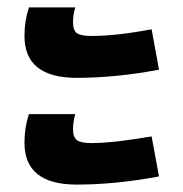

<svg xmlns="http://www.w3.org/2000/svg" viewBox="-20 -546 494 518"><path d="M187 -336Q46 -336 46 -449Q46 -490 58 -526H183Q177 -507 177 -486Q177 -464 187.5 -456.5Q198 -449 227 -449Q294 -449 389 -467L409 -358Q292 -336 187 -336ZM187 -48Q46 -48 46 -161Q46 -202 58 -238H183Q177 -217 177 -198Q177 -176 187.5 -168Q198 -160 227 -160Q285 -160 389 -178L409 -70Q292 -48 187 -48Z"/></svg>

Font: FiraGO
Style: Bold
Weight: 700
Designer: bBox Type
Foundry: bBox Type GmbH
Version: Version 1.001;PS 001.001;hotconv 1.0.88;makeotf.lib2.5.64775